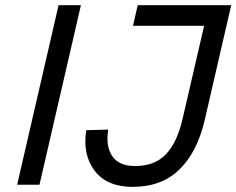

<svg xmlns="http://www.w3.org/2000/svg" viewBox="-20 -710 909 738"><path d="M45.9 0 205.1 -689.9H291L131.8 0ZM489.7 8.3Q391.1 8.3 344 -53.5Q296.9 -115.2 311.5 -209.5L396 -211.9Q385.7 -147.5 411.6 -109.6Q437.5 -71.8 499.5 -71.8Q574.7 -71.8 617.9 -117.2Q661.1 -162.6 681.6 -252.4L764.6 -610.8H491.2L509.3 -689.9H868.7L766.6 -247.6Q738.3 -126 669.9 -58.8Q601.6 8.3 489.7 8.3Z"/></svg>

Font: HK Grotesk Medium Legacy Italic
Style: Regular
Weight: 500
Italic angle: -13°
Designer: Alfredo Marco Pradil
Foundry: Hanken Design Co.
Version: Version 2.022;PS 002.022;hotconv 1.0.88;makeotf.lib2.5.64775